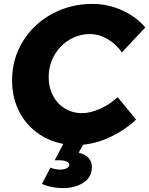

<svg xmlns="http://www.w3.org/2000/svg" viewBox="-20 -732 766 986"><path d="M407 11 384 52Q419 61 435.5 80Q452 99 452 124Q452 178 408.5 206Q365 234 303 234Q247 234 195 213L239 129Q264 139 289 139Q309 139 322.5 132Q336 125 336 114Q336 104 321.5 97.5Q307 91 285 91H261L305 7Q226 -8 166.5 -53.5Q107 -99 74.5 -167.5Q42 -236 42 -319Q42 -429 97 -519Q152 -609 247 -660.5Q342 -712 455 -712Q533 -712 606 -679.5Q679 -647 726 -591L606 -463Q576 -506 532 -531.5Q488 -557 442 -557Q385 -557 336 -527.5Q287 -498 258.5 -447Q230 -396 230 -335Q230 -283 252 -241Q274 -199 313 -175Q352 -151 401 -151Q444 -151 493.5 -173Q543 -195 584 -233L679 -118Q623 -65 551 -30.5Q479 4 407 11Z"/></svg>

Font: TypoPRO Montserrat Alternates
Style: Bold Italic
Weight: 700
Italic angle: -11.3°
Designer: Julieta Ulanovsky
Foundry: Julieta Ulanovsky
Version: Version 6.001